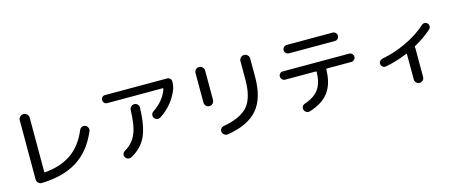

<svg xmlns="http://www.w3.org/2000/svg" viewBox="-43 -1408 5085 2114"><g transform="rotate(-15 2500.0 -351.0)"><path d="M241.2 35.2Q217.8 36.1 201.2 19Q184.6 2 184.6 -22.5V-694.3Q184.6 -717.8 201.2 -733.9Q217.8 -750 240.7 -750Q263.7 -750 280.8 -733.4Q297.9 -716.8 297.9 -694.3V-77.1Q297.9 -69.3 305.7 -69.3Q490.2 -85.9 610.4 -170.4Q730.5 -254.9 798.8 -418Q806.6 -437.5 826.2 -446.8Q845.7 -456.1 865.7 -448.2Q885.7 -440.4 894.5 -419.9Q903.3 -399.4 894.5 -378.9Q807.6 -172.9 647.9 -72.3Q488.3 28.3 241.2 35.2Z M1164.1 -627.9Q1144.5 -627.9 1131.3 -641.1Q1118.2 -654.3 1118.2 -674.3Q1118.2 -694.3 1130.9 -707Q1143.6 -719.7 1164.1 -719.7H1871.1Q1890.6 -719.7 1904.3 -706.5Q1918 -693.4 1918 -673.8Q1918 -624 1903.3 -584Q1838.9 -421.9 1688.5 -324.2Q1670.9 -312.5 1649.4 -317.4Q1627.9 -322.3 1616.2 -339.8Q1605.5 -356.4 1609.9 -377Q1614.3 -397.5 1630.9 -408.2Q1759.8 -493.2 1801.8 -619.1Q1803.7 -627.9 1796.9 -627.9ZM1393.6 -487.3Q1394.5 -509.8 1410.2 -524.9Q1425.8 -540 1447.8 -540Q1469.7 -540 1484.9 -524.4Q1500 -508.8 1499 -487.3Q1494.1 -277.3 1441.4 -163.1Q1388.7 -48.8 1266.6 16.6Q1248 26.4 1227.5 20.5Q1207 14.6 1196.3 -3.9Q1186.5 -20.5 1192.4 -40Q1198.2 -59.6 1215.8 -70.3Q1308.6 -123 1349.1 -217.3Q1389.6 -311.5 1393.6 -487.3Z M2811.5 -694.3V-485.4Q2811.5 -243.2 2703.6 -116.7Q2595.7 9.8 2358.4 47.9Q2336.9 50.8 2319.3 38.6Q2301.8 26.4 2296.9 4.9Q2293 -14.6 2304.7 -31.2Q2316.4 -47.9 2335.9 -51.8Q2539.1 -87.9 2619.6 -184.1Q2700.2 -280.3 2700.2 -482.4V-694.3Q2700.2 -717.8 2716.8 -733.9Q2733.4 -750 2756.3 -750Q2779.3 -750 2795.4 -733.4Q2811.5 -716.8 2811.5 -694.3ZM2242.2 -304.7Q2219.7 -304.7 2204.1 -320.8Q2188.5 -336.9 2188.5 -360.4V-695.3Q2188.5 -718.8 2204.1 -734.4Q2219.7 -750 2242.2 -750Q2265.6 -750 2281.7 -733.4Q2297.9 -716.8 2297.9 -695.3V-360.4Q2297.9 -337.9 2281.7 -321.3Q2265.6 -304.7 2242.2 -304.7Z M3238.3 -735.4H3761.7Q3781.2 -735.4 3795.4 -721.2Q3809.6 -707 3809.6 -688.5Q3809.6 -668.9 3795.9 -654.3Q3782.2 -639.6 3761.7 -639.6H3238.3Q3218.8 -639.6 3204.6 -653.8Q3190.4 -668 3190.4 -688.5Q3190.4 -707 3204.6 -721.2Q3218.8 -735.4 3238.3 -735.4ZM3122.1 -370.1Q3103.5 -370.1 3089.4 -384.3Q3075.2 -398.4 3075.2 -418.5Q3075.2 -438.5 3088.4 -451.7Q3101.6 -464.8 3122.1 -464.8H3877Q3896.5 -464.8 3910.6 -450.7Q3924.8 -436.5 3924.8 -418Q3924.8 -398.4 3910.6 -384.3Q3896.5 -370.1 3877 -370.1H3597.7Q3589.8 -370.1 3589.8 -362.3Q3587.9 -201.2 3517.1 -105Q3446.3 -8.8 3294.9 37.1Q3275.4 43 3256.8 32.7Q3238.3 22.5 3231.4 2Q3225.6 -16.6 3234.4 -34.2Q3243.2 -51.8 3262.7 -58.6Q3378.9 -97.7 3428.2 -168Q3477.5 -238.3 3480.5 -362.3Q3480.5 -370.1 3470.7 -370.1Z M4232.4 -223.6Q4213.9 -219.7 4197.3 -231.9Q4180.7 -244.1 4177.7 -263.2Q4174.8 -282.2 4186.5 -296.9Q4198.2 -311.5 4216.8 -316.4Q4361.3 -343.8 4498.5 -408.7Q4635.7 -473.6 4736.3 -564.5Q4750 -577.1 4769 -575.7Q4788.1 -574.2 4799.8 -559.6Q4812.5 -544.9 4811.5 -525.4Q4810.5 -505.9 4795.9 -493.2Q4713.9 -419.9 4600.6 -357.4Q4593.8 -354.5 4595.7 -344.7Q4597.7 -336.9 4597.7 -333V-5.9Q4597.7 16.6 4582 31.7Q4566.4 46.9 4544.4 46.9Q4522.5 46.9 4506.8 31.2Q4491.2 15.6 4491.2 -5.9V-294.9Q4491.2 -303.7 4483.4 -299.8Q4359.4 -248 4232.4 -223.6Z"/></g></svg>

Font: Rounded Mgen+ 1mn medium
Style: Regular
Weight: 500
Designer: [Source Han Sans]
Ryoko NISHIZUKA  (kana & ideographs); Paul D. Hunt (Latin, Greek & Cyrillic); Wenlong ZHANG  (bopomofo
Version: Version 1.059.20150602